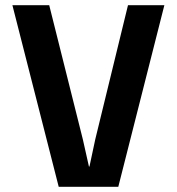

<svg xmlns="http://www.w3.org/2000/svg" viewBox="-20 -720 681 740"><path d="M27.8 -700H169.7L299.4 -182.4L322.8 -78.1H324.8L347.2 -183.1L473.3 -700H613.5L435.9 0H206.3Z"/></svg>

Font: TASA Explorer VF
Style: Regular
Weight: 400
Designer: Weizhong Zhang
Foundry: Local Remote
Version: Version 1.000;Glyphs 3.2 (3192)